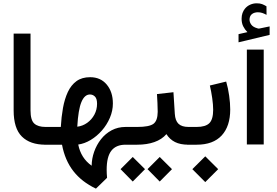

<svg xmlns="http://www.w3.org/2000/svg" viewBox="-20 -875 1677 1161"><path d="M267.1 0H254.9Q162.1 0 112.3 -49.3Q62.5 -98.6 62.5 -207.5V-671.9H164.6V-207Q164.6 -148.4 187.3 -127.9Q210 -107.4 254.9 -107.4H267.1Z M560.1 265.6Q474.6 225.1 423.6 159.7Q372.6 94.2 355 0H247.6V-107.4H347.7Q351.1 -168 360.8 -222.2Q370.6 -276.4 390.1 -318.4Q409.7 -360.4 442.4 -384.3Q475.1 -408.2 524.9 -408.2Q588.4 -408.2 625.5 -363.5Q662.6 -318.8 662.6 -249.5Q662.6 -205.1 644.5 -162.8Q626.5 -120.6 596.2 -85.9Q565.9 -51.3 528.6 -28.8Q491.2 -6.3 453.1 -1Q469.2 81.1 534.2 127Q534.7 84.5 549.3 42.7Q564 1 590.6 -33Q617.2 -66.9 655 -87.2Q692.9 -107.4 739.7 -107.4H756.3V0H738.8Q681.6 0 653.3 36.4Q625 72.8 625 151.4Q625 174.8 627.4 200.2ZM447.3 -108.9Q480 -112.8 507.3 -132.3Q534.7 -151.9 550.8 -181.9Q566.9 -211.9 566.9 -247.6Q566.9 -278.3 554.2 -291Q541.5 -303.7 523.9 -303.7Q491.2 -303.7 472.2 -257.8Q453.1 -211.9 447.3 -108.9Z M1130.9 0H1119.1Q1070.3 0 1038.3 -16.1Q1006.3 -32.2 986.3 -64Q958.5 -31.7 913.3 -15.9Q868.2 0 809.6 0H736.8V-107.4H810.5Q881.8 -107.4 907.5 -126Q933.1 -144.5 933.6 -198.7Q933.6 -224.6 932.1 -252.7Q930.7 -280.8 929.2 -306.2L1028.8 -317.4L1037.1 -186.5Q1039.6 -145.5 1059.3 -126.5Q1079.1 -107.4 1120.1 -107.4H1130.9ZM872.1 147.9 945.8 74.2 1020 147.9 945.8 222.7ZM709 147.9 782.7 74.2 856.9 147.9 782.7 222.7Z M1372.1 -212.9Q1372.1 -111.8 1320.6 -55.9Q1269 0 1169.4 0H1111.3V-107.4H1169.4Q1223.1 -107.4 1246.1 -130.4Q1269 -153.3 1269 -211.4Q1269 -241.2 1263.2 -282Q1257.3 -322.8 1249 -357.9L1347.7 -381.8Q1359.4 -341.8 1365.7 -296.6Q1372.1 -251.5 1372.1 -212.9ZM1143.1 147.9 1221.2 70.3 1299.3 147.9 1221.2 226.1Z M1476.1 -680.7Q1460.4 -696.3 1450.7 -715.8Q1440.9 -735.4 1440.9 -761.7Q1440.9 -780.8 1446.3 -795.9Q1451.7 -811 1460.9 -822.3Q1474.1 -838.4 1492.9 -846.7Q1511.7 -855 1531.7 -855Q1552.2 -855 1564.9 -850.1Q1577.6 -845.2 1591.3 -836.9L1591.8 -785.2Q1577.1 -793 1565.2 -796.9Q1553.2 -800.8 1538.6 -800.8Q1529.8 -800.8 1519.8 -798.1Q1509.8 -795.4 1502 -788.6Q1488.8 -776.9 1488.8 -755.4Q1489.3 -739.7 1499.8 -725.6Q1510.3 -711.4 1534.2 -704.6Q1536.6 -704.1 1539.1 -703.1Q1541.5 -702.1 1544.4 -702.1Q1546.9 -702.1 1548.8 -702.6L1610.4 -715.3V-664.1L1422.4 -619.1V-668.5ZM1472.7 -574.9H1574.7V-1.4H1472.7Z"/></svg>

Font: Vazir Medium UI
Style: Medium-UI
Weight: 500
Designer: Saber Rastikerdar
Foundry: Saber Rastikerdar
Version: Version 30.0.0